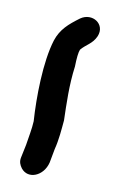

<svg xmlns="http://www.w3.org/2000/svg" viewBox="-20 -130 149 228"><path d="M5 57C3 62 4 66 6 70C13 83 32 79 39 63L45 47C50 36 53 24 56 13C59 -7 62 -29 69 -51C71 -61 73 -68 75 -71C82 -77 90 -78 96 -87C105 -101 90 -115 75 -108C61 -101 51 -95 44 -82C31 -57 23 -14 20 14C18 23 14 33 11 42Z"/></svg>

Font: Stray Cat
Style: UltCnObl
Weight: 400
Version: Version 1.0